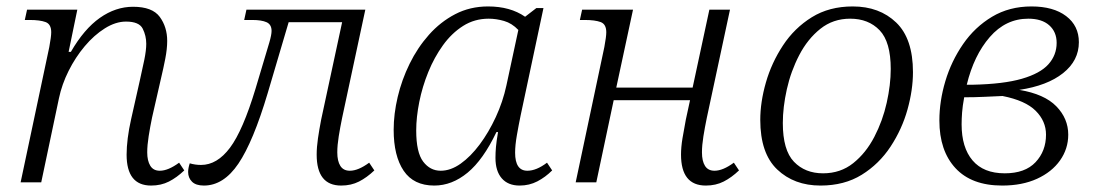

<svg xmlns="http://www.w3.org/2000/svg" viewBox="-20 -566 3410 596"><path d="M449 10Q373 10 373 -86Q373 -109 376.5 -137Q380 -165 387 -196L414 -316Q422 -351 428 -380.5Q434 -410 434 -430Q434 -455 423 -477Q412 -499 371 -499Q339 -499 305.5 -478Q272 -457 243 -422.5Q214 -388 193 -346Q172 -304 163 -261L108 0H44L133 -420Q139 -452 139 -466Q139 -491 121.5 -497.5Q104 -504 72 -504H57L64 -536H220L193 -405H200Q241 -476 290 -510.5Q339 -545 393 -545Q453 -545 476 -513.5Q499 -482 499 -439Q499 -414 493 -383.5Q487 -353 481 -328L452 -201Q446 -172 441.5 -143.5Q437 -115 437 -93Q437 -67 446.5 -51.5Q456 -36 476 -36Q502 -36 536 -61L552 -37Q529 -15 504.5 -2.5Q480 10 449 10Z M613 10Q588 10 576 -2Q564 -14 564 -32Q564 -44 569 -59Q586 -54 604 -54Q654 -54 694 -107.5Q734 -161 773 -290L816 -434Q823 -458 823 -470Q823 -490 807.5 -497Q792 -504 763 -504H738L745 -536H1114L1042 -200Q1036 -171 1031.5 -143Q1027 -115 1027 -93Q1027 -66 1036.5 -51Q1046 -36 1066 -36Q1092 -36 1126 -61L1142 -37Q1119 -15 1094.5 -2.5Q1070 10 1039 10Q963 10 963 -86Q963 -109 967 -136.5Q971 -164 977 -195L1042 -497H876L811 -277Q766 -126 720 -58Q674 10 613 10Z M1328 10Q1264 10 1233 -36Q1202 -82 1202 -163Q1202 -212 1214.5 -265Q1227 -318 1251.5 -368Q1276 -418 1311.5 -458Q1347 -498 1393 -522Q1439 -546 1495 -546Q1564 -546 1610 -514L1645 -541H1667L1596 -207Q1590 -178 1584.5 -146.5Q1579 -115 1579 -92Q1579 -36 1617 -36Q1645 -36 1678 -61L1694 -37Q1673 -16 1648 -3Q1623 10 1593 10Q1557 10 1537.5 -12.5Q1518 -35 1518 -76Q1518 -92 1519.5 -109.5Q1521 -127 1526 -156H1521Q1480 -70 1431.5 -30Q1383 10 1328 10ZM1348 -36Q1379 -36 1410 -58Q1441 -80 1469 -117.5Q1497 -155 1519 -202.5Q1541 -250 1552 -301L1589 -473Q1569 -494 1544.5 -501Q1520 -508 1497 -508Q1453 -508 1417.5 -485.5Q1382 -463 1355 -425.5Q1328 -388 1309.5 -342.5Q1291 -297 1281.5 -249.5Q1272 -202 1272 -161Q1272 -93 1293.5 -64.5Q1315 -36 1348 -36Z M2171 10Q2094 10 2094 -86Q2094 -109 2098.5 -136.5Q2103 -164 2109 -195L2122 -255H1885L1831 0H1767L1856 -420Q1862 -452 1862 -466Q1862 -491 1844.5 -497.5Q1827 -504 1795 -504H1780L1787 -536H1945L1893 -294H2130L2182 -536H2246L2174 -200Q2168 -171 2163.5 -143Q2159 -115 2159 -93Q2159 -66 2168.5 -51Q2178 -36 2198 -36Q2224 -36 2258 -61L2274 -37Q2251 -15 2226.5 -2.5Q2202 10 2171 10Z M2527 10Q2445 10 2392.5 -40Q2340 -90 2340 -194Q2340 -249 2357.5 -310Q2375 -371 2410.5 -425Q2446 -479 2500 -512.5Q2554 -546 2627 -546Q2710 -546 2762 -496Q2814 -446 2814 -342Q2814 -287 2797 -226Q2780 -165 2744.5 -111Q2709 -57 2655 -23.5Q2601 10 2527 10ZM2535 -28Q2589 -28 2628.5 -59.5Q2668 -91 2694 -141Q2720 -191 2732.5 -247Q2745 -303 2745 -352Q2745 -436 2710.5 -472Q2676 -508 2619 -508Q2566 -508 2526.5 -476.5Q2487 -445 2461 -395Q2435 -345 2422.5 -289Q2410 -233 2410 -184Q2410 -100 2444.5 -64Q2479 -28 2535 -28Z M3091 10Q2996 10 2946 -44Q2896 -98 2896 -192Q2896 -252 2914.5 -314Q2933 -376 2969.5 -429Q3006 -482 3059.5 -514Q3113 -546 3182 -546Q3250 -546 3289.5 -516Q3329 -486 3329 -435Q3329 -378 3280 -339Q3231 -300 3144 -287Q3222 -274 3259 -236Q3296 -198 3296 -148Q3296 -104 3270.5 -68Q3245 -32 3199 -11Q3153 10 3091 10ZM3172 -508Q3102 -508 3052.5 -451Q3003 -394 2981 -303H3000Q3095 -305 3152 -321.5Q3209 -338 3234.5 -366.5Q3260 -395 3260 -433Q3260 -467 3237 -487.5Q3214 -508 3172 -508ZM3099 -28Q3162 -28 3194.5 -62.5Q3227 -97 3227 -148Q3227 -190 3195 -222Q3163 -254 3092 -268Q3068 -267 3037 -265.5Q3006 -264 2973 -264Q2968 -237 2966.5 -217Q2965 -197 2965 -180Q2965 -108 2999 -68Q3033 -28 3099 -28Z"/></svg>

Font: Noto Serif Light
Style: Italic
Weight: 300
Italic angle: -12°
Designer: Monotype Design Team
Foundry: Monotype Imaging Inc.
Version: Version 2.013